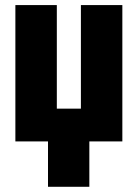

<svg xmlns="http://www.w3.org/2000/svg" viewBox="-20 -548 533 744"><path d="M166 -127H326.2V175.8H166ZM39.6 -528.3H200.2V-127H293.5V-528.3H454.1V0H39.6Z"/></svg>

Font: Roboto Condensed Black
Style: Regular
Weight: 900
Designer: Christian Robertson
Foundry: Google
Version: Version 3.008; 2023